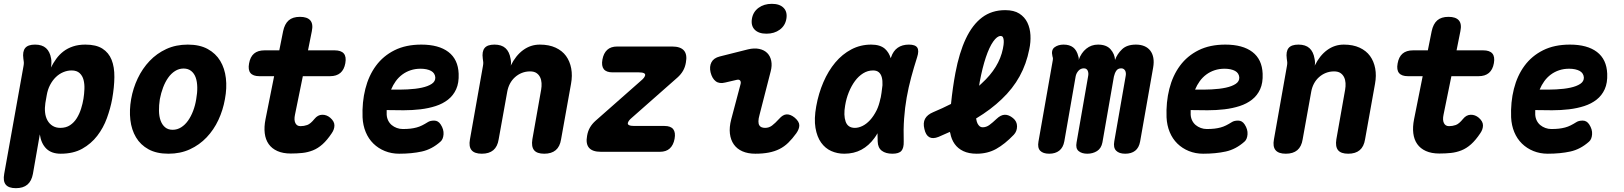

<svg xmlns="http://www.w3.org/2000/svg" viewBox="-62 -793 8482 1003"><path d="M204 -440Q216 -464 232 -486Q248 -508 269.5 -524.5Q291 -541 319.5 -550.5Q348 -560 384 -560Q440 -560 473 -539Q506 -518 521 -480.5Q536 -443 535.5 -390.5Q535 -338 524 -276Q515 -227 496.5 -176Q478 -125 446 -83.5Q414 -42 367.5 -16Q321 10 255 10Q207 10 180 -16.5Q153 -43 146 -91L110 115Q103 153 81 171.5Q59 190 21 190Q-17 190 -32 171.5Q-47 153 -40 115L61 -449Q63 -459 62.5 -468Q62 -477 60 -487Q55 -524 69.5 -542Q84 -560 121 -560Q158 -560 178.5 -541.5Q199 -523 205 -487Q207 -478 206.5 -463.5Q206 -449 204 -440ZM312 -425Q290 -425 268.5 -416Q247 -407 229.5 -390Q212 -373 199.5 -349Q187 -325 182 -295L175 -255Q171 -229 173.5 -205.5Q176 -182 186 -164Q196 -146 213 -135.5Q230 -125 253 -125Q283 -125 304 -139Q325 -153 339 -175.5Q353 -198 361.5 -225Q370 -252 374 -277Q378 -302 379 -328Q380 -354 374.5 -375.5Q369 -397 354 -411Q339 -425 312 -425Z M818 10Q756 10 714 -13Q672 -36 648.5 -75.5Q625 -115 619 -166.5Q613 -218 623 -275Q633 -332 657.5 -383.5Q682 -435 719.5 -474.5Q757 -514 807 -537Q857 -560 919 -560Q981 -560 1023 -537Q1065 -514 1088.5 -475Q1112 -436 1118 -384.5Q1124 -333 1113 -275Q1103 -218 1079 -166.5Q1055 -115 1017.5 -75.5Q980 -36 930 -13Q880 10 818 10ZM840 -115Q864 -115 884.5 -128Q905 -141 920.5 -163Q936 -185 947 -214Q958 -243 963 -275Q969 -308 968.5 -337Q968 -366 960.5 -387.5Q953 -409 937 -422Q921 -435 897 -435Q873 -435 852.5 -422Q832 -409 816.5 -387Q801 -365 790 -336Q779 -307 773 -275Q768 -243 768.5 -214Q769 -185 777 -163Q785 -141 800.5 -128Q816 -115 840 -115Z M1686 -530Q1720 -530 1734 -513.5Q1748 -497 1742 -463Q1736 -429 1716 -412Q1696 -395 1662 -395H1520L1479 -194Q1476 -180 1476.5 -169Q1477 -158 1481 -150Q1485 -142 1491.5 -138Q1498 -134 1508 -134Q1526 -134 1543 -140Q1560 -146 1581 -172Q1598 -193 1621 -193.5Q1644 -194 1663 -178Q1685 -159 1685 -138Q1685 -117 1671 -97Q1647 -61 1623 -39.5Q1599 -18 1572.5 -7.5Q1546 3 1517.5 6Q1489 9 1457 9Q1416 9 1387 -4Q1358 -17 1341.5 -40.5Q1325 -64 1321 -97Q1317 -130 1325 -170L1370 -395H1293Q1260 -395 1246.5 -411.5Q1233 -428 1239 -461Q1245 -496 1265 -513Q1285 -530 1320 -530H1397L1417 -630Q1425 -668 1446 -686.5Q1467 -705 1505 -705Q1543 -705 1559 -686.5Q1575 -668 1567 -630L1547 -530Z M2240 -143Q2257 -117 2255 -91Q2253 -65 2239 -53Q2194 -13 2141.5 -1.5Q2089 10 2023 10Q1983 10 1948.5 -4Q1914 -18 1888.5 -43Q1863 -68 1848.5 -103Q1834 -138 1832 -180Q1829 -259 1846.5 -328.5Q1864 -398 1902 -449.5Q1940 -501 1999 -530.5Q2058 -560 2139 -560Q2230 -560 2280.5 -521.5Q2331 -483 2334 -408Q2336 -360 2321 -327Q2306 -294 2278.5 -272.5Q2251 -251 2214 -239Q2177 -227 2134.5 -222Q2092 -217 2046.5 -217Q2001 -217 1958 -218V-194Q1959 -177 1966 -163Q1973 -149 1984.5 -139.5Q1996 -130 2011 -124.5Q2026 -119 2042 -119Q2065 -119 2082 -121Q2099 -123 2114 -127Q2129 -131 2143 -138Q2157 -145 2173 -155Q2185 -163 2206 -163Q2227 -163 2240 -143ZM1981 -325Q2025 -324 2067 -326Q2109 -328 2141.5 -335Q2174 -342 2193.5 -355Q2213 -368 2212 -389Q2211 -400 2205.5 -408.5Q2200 -417 2190 -422.5Q2180 -428 2166 -431Q2152 -434 2135 -434Q2107 -434 2083 -426Q2059 -418 2039.5 -403.5Q2020 -389 2005.5 -369Q1991 -349 1981 -325Z M2521 -560Q2558 -560 2578.5 -541.5Q2599 -523 2605 -487Q2607 -478 2607.5 -468.5Q2608 -459 2606 -450Q2632 -503 2671 -531.5Q2710 -560 2758 -560Q2806 -560 2840.5 -544Q2875 -528 2895 -500.5Q2915 -473 2922 -435.5Q2929 -398 2921 -355L2869 -65Q2863 -27 2841 -8.5Q2819 10 2781 10Q2743 10 2728 -8.5Q2713 -27 2719 -65L2765 -325Q2768 -342 2767 -359Q2766 -376 2759.5 -389.5Q2753 -403 2740.5 -411.5Q2728 -420 2707 -420Q2684 -420 2664 -412Q2644 -404 2628 -389.5Q2612 -375 2602 -356Q2592 -337 2588 -315L2543 -65Q2537 -27 2515 -8.5Q2493 10 2455 10Q2417 10 2401.5 -8.5Q2386 -27 2393 -65L2461 -449Q2463 -459 2462.5 -468Q2462 -477 2460 -487Q2455 -524 2469.5 -542Q2484 -560 2521 -560Z M3077 0Q3033 0 3015 -21Q2997 -42 3005 -84Q3009 -108 3020 -127Q3031 -146 3049 -162L3286 -371Q3297 -380 3302 -387Q3307 -394 3308 -399Q3310 -407 3301.5 -411Q3293 -415 3275 -415H3138Q3105 -415 3092 -432Q3079 -449 3085 -482Q3091 -515 3110 -532.5Q3129 -550 3162 -550H3449Q3493 -550 3511 -529Q3529 -508 3521 -466Q3517 -442 3506 -423Q3495 -404 3477 -388L3240 -179Q3229 -170 3224 -163Q3219 -156 3218 -151Q3216 -143 3224.5 -139Q3233 -135 3251 -135H3409Q3442 -135 3455 -118Q3468 -101 3462 -68Q3456 -35 3437 -17.5Q3418 0 3385 0Z M3727 -362Q3696 -354 3677 -368.5Q3658 -383 3650 -415Q3643 -445 3654.5 -467.5Q3666 -490 3698 -498L3845 -535Q3878 -543 3904 -537.5Q3930 -532 3946 -516Q3962 -500 3967 -475Q3972 -450 3964 -420L3906 -194Q3900 -173 3900 -159.5Q3900 -146 3904.5 -138.5Q3909 -131 3917 -128Q3925 -125 3935 -125Q3955 -125 3971 -137Q3987 -149 4008 -172Q4028 -195 4048 -195.5Q4068 -196 4090 -178Q4113 -158 4113.5 -139Q4114 -120 4098 -97Q4077 -68 4056 -47.5Q4035 -27 4010 -14.5Q3985 -2 3954 4Q3923 10 3884 10Q3845 10 3816.5 -2.5Q3788 -15 3771.5 -38.5Q3755 -62 3751 -95Q3747 -128 3758 -170L3806 -351Q3810 -364 3805 -371.5Q3800 -379 3787 -376ZM3942 -617Q3901 -617 3880.5 -638Q3860 -659 3866 -695Q3872 -731 3900.5 -752Q3929 -773 3970 -773Q4011 -773 4031.5 -752Q4052 -731 4046 -695Q4040 -659 4011.5 -638Q3983 -617 3942 -617Z M4348 10Q4312 10 4280.5 -4Q4249 -18 4227.5 -48Q4206 -78 4198 -125Q4190 -172 4202 -238Q4214 -305 4239.5 -364Q4265 -423 4301.5 -466.5Q4338 -510 4385.5 -535Q4433 -560 4489 -560Q4536 -560 4561 -538Q4582 -519 4591 -489Q4592 -491 4593 -494Q4604 -527 4627.5 -543.5Q4651 -560 4686 -560Q4720 -560 4730 -544Q4740 -528 4729 -494Q4712 -441 4698 -389Q4684 -337 4674.5 -283.5Q4665 -230 4661 -173.5Q4657 -117 4659 -54Q4660 -20 4647 -5Q4634 10 4600 10Q4565 10 4544.5 -5.5Q4524 -21 4523 -54Q4522 -76 4522 -97Q4515 -84 4506 -72Q4477 -32 4438 -11Q4399 10 4348 10ZM4404 -125Q4423 -125 4443.5 -135Q4464 -145 4483 -165.5Q4502 -186 4518 -218Q4530 -243 4537 -277Q4538 -280 4539 -284L4543 -308Q4546 -330 4548 -348Q4549 -372 4544.5 -389Q4540 -406 4529 -415.5Q4518 -425 4499 -425Q4471 -425 4447 -410Q4423 -395 4404.5 -370Q4386 -345 4372.5 -312Q4359 -279 4353 -242Q4344 -191 4355.5 -158Q4367 -125 4404 -125Z M5234 -89Q5187 -40 5142 -15Q5097 10 5040 10Q4999 10 4970.5 -3.5Q4942 -17 4925 -41Q4908 -65 4902 -98L4900 -104Q4872 -91 4841 -78Q4811 -66 4792.5 -76.5Q4774 -87 4767 -119Q4759 -151 4770.5 -172.5Q4782 -194 4813 -207Q4863 -228 4906 -250Q4915 -338 4929 -412Q4949 -518 4983.5 -591Q5018 -664 5068.5 -702Q5119 -740 5189 -740Q5235 -740 5263 -722Q5291 -704 5305 -675Q5319 -646 5321 -609.5Q5323 -573 5315 -536Q5300 -459 5264.5 -394.5Q5229 -330 5171 -275Q5115 -221 5037 -174Q5037 -172 5038 -170Q5040 -157 5044.5 -148Q5049 -139 5055.5 -133.5Q5062 -128 5071 -128Q5090 -128 5106.5 -140Q5123 -152 5144 -172Q5166 -193 5187 -193.5Q5208 -194 5230 -176Q5251 -159 5251 -133Q5251 -107 5234 -89ZM5053 -345Q5060 -352 5067 -358Q5112 -399 5139.5 -444Q5167 -489 5177 -538Q5179 -547 5180.5 -558.5Q5182 -570 5181.5 -580.5Q5181 -591 5177.5 -598Q5174 -605 5165 -605Q5147 -605 5126.5 -576Q5106 -547 5088 -493.5Q5070 -440 5056 -365Q5054 -355 5053 -345Z M5419 10Q5387 10 5372 -5.5Q5357 -21 5363 -54L5438 -480Q5439 -485 5438.5 -489.5Q5438 -494 5436 -499Q5428 -532 5447 -546Q5466 -560 5494 -560Q5525 -560 5544 -545.5Q5563 -531 5571 -499Q5573 -494 5573.5 -489.5Q5574 -485 5573 -480Q5586 -517 5612.5 -538.5Q5639 -560 5674 -560Q5718 -560 5739.5 -535.5Q5761 -511 5763 -480Q5774 -511 5799.5 -535.5Q5825 -560 5872 -560Q5897 -560 5916 -552Q5935 -544 5947 -528.5Q5959 -513 5963 -490.5Q5967 -468 5962 -440L5894 -54Q5888 -21 5868 -5.5Q5848 10 5816 10Q5784 10 5768.5 -6Q5753 -22 5759 -55L5818 -393Q5820 -402 5819.5 -410Q5819 -418 5816 -423.5Q5813 -429 5808 -432.5Q5803 -436 5795 -436Q5778 -436 5769.5 -423.5Q5761 -411 5757 -393L5697 -49Q5691 -18 5669 -4Q5647 10 5618 10Q5589 10 5572.5 -4Q5556 -18 5562 -49L5622 -393Q5624 -402 5623.5 -409.5Q5623 -417 5620.5 -423Q5618 -429 5613 -432.5Q5608 -436 5600 -436Q5583 -436 5571.5 -423Q5560 -410 5557 -393L5498 -55Q5492 -22 5471.5 -6Q5451 10 5419 10Z M6440 -143Q6457 -117 6455 -91Q6453 -65 6439 -53Q6394 -13 6341.5 -1.5Q6289 10 6223 10Q6183 10 6148.5 -4Q6114 -18 6088.5 -43Q6063 -68 6048.5 -103Q6034 -138 6032 -180Q6029 -259 6046.5 -328.5Q6064 -398 6102 -449.5Q6140 -501 6199 -530.5Q6258 -560 6339 -560Q6430 -560 6480.5 -521.5Q6531 -483 6534 -408Q6536 -360 6521 -327Q6506 -294 6478.5 -272.5Q6451 -251 6414 -239Q6377 -227 6334.5 -222Q6292 -217 6246.5 -217Q6201 -217 6158 -218V-194Q6159 -177 6166 -163Q6173 -149 6184.5 -139.5Q6196 -130 6211 -124.5Q6226 -119 6242 -119Q6265 -119 6282 -121Q6299 -123 6314 -127Q6329 -131 6343 -138Q6357 -145 6373 -155Q6385 -163 6406 -163Q6427 -163 6440 -143ZM6181 -325Q6225 -324 6267 -326Q6309 -328 6341.5 -335Q6374 -342 6393.5 -355Q6413 -368 6412 -389Q6411 -400 6405.5 -408.5Q6400 -417 6390 -422.5Q6380 -428 6366 -431Q6352 -434 6335 -434Q6307 -434 6283 -426Q6259 -418 6239.5 -403.5Q6220 -389 6205.5 -369Q6191 -349 6181 -325Z M6721 -560Q6758 -560 6778.5 -541.5Q6799 -523 6805 -487Q6807 -478 6807.5 -468.5Q6808 -459 6806 -450Q6832 -503 6871 -531.5Q6910 -560 6958 -560Q7006 -560 7040.5 -544Q7075 -528 7095 -500.5Q7115 -473 7122 -435.5Q7129 -398 7121 -355L7069 -65Q7063 -27 7041 -8.5Q7019 10 6981 10Q6943 10 6928 -8.5Q6913 -27 6919 -65L6965 -325Q6968 -342 6967 -359Q6966 -376 6959.5 -389.5Q6953 -403 6940.5 -411.5Q6928 -420 6907 -420Q6884 -420 6864 -412Q6844 -404 6828 -389.5Q6812 -375 6802 -356Q6792 -337 6788 -315L6743 -65Q6737 -27 6715 -8.5Q6693 10 6655 10Q6617 10 6601.5 -8.5Q6586 -27 6593 -65L6661 -449Q6663 -459 6662.5 -468Q6662 -477 6660 -487Q6655 -524 6669.5 -542Q6684 -560 6721 -560Z M7686 -530Q7720 -530 7734 -513.5Q7748 -497 7742 -463Q7736 -429 7716 -412Q7696 -395 7662 -395H7520L7479 -194Q7476 -180 7476.5 -169Q7477 -158 7481 -150Q7485 -142 7491.5 -138Q7498 -134 7508 -134Q7526 -134 7543 -140Q7560 -146 7581 -172Q7598 -193 7621 -193.5Q7644 -194 7663 -178Q7685 -159 7685 -138Q7685 -117 7671 -97Q7647 -61 7623 -39.5Q7599 -18 7572.5 -7.5Q7546 3 7517.5 6Q7489 9 7457 9Q7416 9 7387 -4Q7358 -17 7341.5 -40.5Q7325 -64 7321 -97Q7317 -130 7325 -170L7370 -395H7293Q7260 -395 7246.5 -411.5Q7233 -428 7239 -461Q7245 -496 7265 -513Q7285 -530 7320 -530H7397L7417 -630Q7425 -668 7446 -686.5Q7467 -705 7505 -705Q7543 -705 7559 -686.5Q7575 -668 7567 -630L7547 -530Z M8240 -143Q8257 -117 8255 -91Q8253 -65 8239 -53Q8194 -13 8141.5 -1.5Q8089 10 8023 10Q7983 10 7948.5 -4Q7914 -18 7888.5 -43Q7863 -68 7848.5 -103Q7834 -138 7832 -180Q7829 -259 7846.5 -328.5Q7864 -398 7902 -449.5Q7940 -501 7999 -530.5Q8058 -560 8139 -560Q8230 -560 8280.5 -521.5Q8331 -483 8334 -408Q8336 -360 8321 -327Q8306 -294 8278.5 -272.5Q8251 -251 8214 -239Q8177 -227 8134.5 -222Q8092 -217 8046.5 -217Q8001 -217 7958 -218V-194Q7959 -177 7966 -163Q7973 -149 7984.5 -139.5Q7996 -130 8011 -124.5Q8026 -119 8042 -119Q8065 -119 8082 -121Q8099 -123 8114 -127Q8129 -131 8143 -138Q8157 -145 8173 -155Q8185 -163 8206 -163Q8227 -163 8240 -143ZM7981 -325Q8025 -324 8067 -326Q8109 -328 8141.5 -335Q8174 -342 8193.5 -355Q8213 -368 8212 -389Q8211 -400 8205.5 -408.5Q8200 -417 8190 -422.5Q8180 -428 8166 -431Q8152 -434 8135 -434Q8107 -434 8083 -426Q8059 -418 8039.5 -403.5Q8020 -389 8005.5 -369Q7991 -349 7981 -325Z"/></svg>

Font: Maple Mono NL ExtraBold
Style: Italic
Weight: 800
Italic angle: -10°
Monospace: yes
Designer: subframe7536
Version: Version 7.000